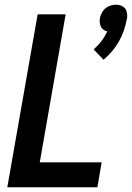

<svg xmlns="http://www.w3.org/2000/svg" viewBox="-20 -796 561 816"><path d="M420 -542 378 -586Q416 -619 436 -663Q430 -664 424 -667Q411 -674 406.5 -688.5Q402 -703 404.5 -718Q407 -733 416.5 -747.5Q426 -762 441.5 -769Q457 -776 472 -776Q488 -776 501 -769Q514 -762 518 -747.5Q522 -733 520 -718L519 -715Q500 -609 420 -542ZM11 0 140 -735H259L149 -106H412L394 0Z"/></svg>

Font: Iosevka SS08
Style: Bold Italic
Weight: 700
Italic angle: -10°
Monospace: yes
Designer: Belleve Invis
Foundry: Belleve Invis
Version: 2.1.0; ttfautohint (v1.8.2)